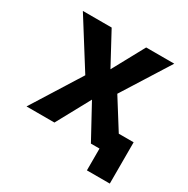

<svg xmlns="http://www.w3.org/2000/svg" viewBox="-149 -636 889 908"><g transform="rotate(30 296.0 -182.0)"><path d="M299.8 -330.1 394.5 -503.9H547.9L385.7 -246.1L486.3 -85.9H567.4V139.6H442.4V20.5H395.5L295.9 -162.1L196.3 20.5H43.9L210.9 -246.1L48.8 -503.9H206.1Z"/></g></svg>

Font: Nasu
Style: Bold
Weight: 700
Designer: Ryoko NISHIZUKA (kana &amp; ideographs); Paul D. Hunt (Latin, Greek &amp; Cyrillic); Wenlong ZHANG (bopomofo); Sandoll C
Version: Version 2014.1215